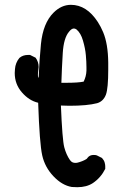

<svg xmlns="http://www.w3.org/2000/svg" viewBox="-20 -781 540 808"><path d="M42 -473.6Q42 -481.4 43 -490.2Q44.9 -516.6 61.5 -537.1Q76.2 -549.8 97.7 -549.8Q100.6 -549.8 106.4 -549.8L129.9 -538.1Q142.6 -520.5 142.6 -499Q142.6 -495.1 141.1 -484.9Q139.6 -474.6 139.6 -466.8Q139.6 -459 140.6 -456.5Q141.6 -454.1 142.6 -453.1Q145.5 -525.4 152.3 -595.7Q161.1 -683.6 205.1 -727.5Q238.3 -760.7 278.3 -760.7Q344.7 -760.7 391.6 -688.5Q404.3 -668.9 414.1 -645.5Q434.6 -596.7 435.5 -517.6Q435.5 -506.8 435.5 -488.3Q435.5 -409.2 425.8 -382.8Q415 -354.5 388.7 -346.7Q346.7 -335.9 272.5 -335.9Q254.9 -335.9 236.3 -336.9Q242.2 -192.4 250.5 -161.1Q258.8 -129.9 274.4 -107.4Q280.3 -99.6 285.6 -97.7Q291 -95.7 294.4 -95.7Q297.9 -95.7 301.3 -95.7Q304.7 -95.7 315.4 -99.1Q326.2 -102.5 335 -106.9Q343.8 -111.3 345.7 -113.3Q347.7 -115.2 348.6 -117.2Q357.4 -128.9 374 -128.9Q383.8 -128.9 387.7 -127L409.2 -116.2Q418 -106.4 420.4 -97.2Q422.9 -87.9 422.9 -82Q422.9 -76.2 422.9 -70.3Q404.3 -33.2 371.1 -10.7Q344.7 6.8 305.7 6.8Q293 6.8 282.2 5.9Q241.2 -1 205.1 -39.1Q168.9 -77.1 157.7 -127Q146.5 -176.8 140.6 -348.6Q102.5 -357.4 72.3 -392.1Q42 -426.8 42 -473.6ZM258.8 -432.6Q308.6 -432.6 332 -437.5Q342.8 -459 343.8 -483.4Q343.8 -491.2 343.8 -498Q343.8 -520.5 341.3 -548.8Q338.9 -577.1 329.1 -610.4Q320.3 -641.6 301.8 -657.2Q295.9 -661.1 291 -661.1Q281.2 -661.1 270.5 -647.5Q248 -621.1 244.1 -557.6Q240.2 -494.1 238.3 -432.6Q249 -432.6 258.8 -432.6Z"/></svg>

Font: JasonHandwriting2
Style: SemiBold
Weight: 600
Version: Version 1.04.7